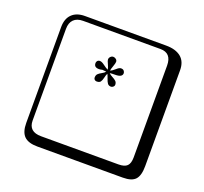

<svg xmlns="http://www.w3.org/2000/svg" viewBox="-158 -939 1415 1335"><g transform="rotate(20 550.0 -271.0)"><path d="M521 -441Q492 -444 491 -444Q466 -437 448 -443Q430 -449 430 -472Q430 -481 436.5 -488.5Q443 -496 455 -496Q469 -496 490.5 -479.5Q512 -463 526 -457Q524 -473 513.5 -494.5Q503 -516 503 -525Q503 -537 512 -546Q521 -555 532 -555Q543 -555 552.5 -547.5Q562 -540 562 -528Q562 -518 553 -493Q544 -468 543 -457Q559 -463 578 -480.5Q597 -498 610 -498Q625 -498 632 -489.5Q639 -481 639 -472Q639 -442 587 -442Q560 -442 547 -440Q556 -430 573.5 -421Q591 -412 601 -402.5Q611 -393 611 -376Q611 -367 603 -360.5Q595 -354 587 -354Q570 -354 561.5 -365.5Q553 -377 546 -398.5Q539 -420 533 -430Q527 -419 522 -397Q517 -375 509 -364.5Q501 -354 481 -354Q472 -354 465.5 -360Q459 -366 459 -375Q459 -393 468.5 -402.5Q478 -412 495 -421Q512 -430 521 -441ZM249 -718Q204 -718 180 -694Q156 -670 156 -625V53Q156 136 249 136H821Q866 136 885 117Q904 98 904 53V-625Q904 -718 821 -718ZM1000 84Q1000 153 973.5 182.5Q947 212 881 212H249Q181 212 150.5 181.5Q120 151 120 84V-625Q120 -687 154 -720.5Q188 -754 249 -754H851Q921 -754 960.5 -722Q1000 -690 1000 -625Z"/></g></svg>

Font: Libertinus Keyboard
Style: Regular
Weight: 700
Designer: Philipp H. Poll
Foundry: Khaled Hosny
Version: Version 6.7